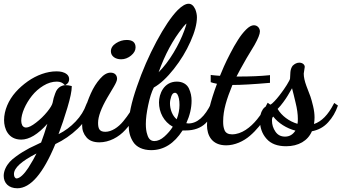

<svg xmlns="http://www.w3.org/2000/svg" viewBox="-38 -736 1838 1033"><path d="M40 215.8C38.1 210.9 37.1 205.6 37.1 200.2C37.1 167.5 77.6 130.9 158.2 89.8C147.9 111.3 135.3 133.8 114.3 167C92.8 200.2 68.4 224.1 50.8 224.1C46.9 224.1 43.5 221.2 40 215.8ZM425.8 -172.9C414.6 -141.1 396 -110.8 369.1 -82.5C342.3 -54.2 311.5 -31.2 276.9 -14.2C293 -57.1 309.1 -104.5 324.7 -156.7C340.3 -209 348.1 -246.6 348.1 -270V-272.9L344.2 -273.9C334 -276.4 324.2 -277.8 314.9 -277.8C295.4 -277.8 279.8 -267.6 271 -256.3C266.6 -251 262.2 -243.2 258.8 -232.9C251 -212.9 249.5 -204.6 245.1 -183.1C242.7 -171.9 232.9 -155.3 215.8 -134.3C198.2 -112.8 178.2 -93.3 155.8 -76.2C133.3 -58.6 115.2 -49.8 102.1 -49.8C93.8 -49.8 86.9 -53.7 82 -61C78.1 -68.8 76.2 -77.1 76.2 -85.9C76.2 -125 99.6 -177.7 133.8 -220.7C150.9 -242.2 171.4 -260.3 195.3 -274.9C219.2 -289.6 243.7 -296.9 268.1 -296.9C285.6 -296.9 299.3 -291 309.1 -279.8L312 -277.8L315.9 -279.8C328.1 -286.6 334 -296.9 334 -310.1C334 -320.3 330.1 -329.1 322.3 -335.9C306.2 -349.1 286.6 -352.1 265.1 -352.1C214.8 -352.1 159.2 -332 111.3 -298.3C87.4 -281.2 65.4 -262.2 46.4 -240.7C7.8 -197.3 -16.1 -142.1 -16.1 -89.8C-16.1 -44.9 5.4 15.1 76.2 15.1C119.1 15.1 166 -13.2 216.8 -69.8C204.6 -29.3 193.4 3.9 183.1 30.8C177.7 33.2 168 37.6 153.8 44.9C139.6 52.2 128.4 57.6 120.1 61C105 69.3 92.8 76.2 83.5 82C74.2 87.4 62 95.7 47.9 106C33.7 116.2 22 126.5 13.7 135.7C-3.4 154.8 -18.1 182.6 -18.1 210C-18.1 248.5 8.3 276.9 55.2 276.9C126 276.9 194.3 197.8 259.8 39.1C304.2 18.1 344.2 -9.3 380.4 -43.9C416 -78.6 440.9 -115.2 454.1 -153.8L455.1 -155.8L429.2 -181.2Z M558.6 -460C558.6 -434.1 582 -417 613.8 -417C632.8 -417 650.9 -423.8 667 -437C683.1 -450.2 691.4 -464.8 691.4 -481C691.4 -507.8 675.3 -521 643.6 -521C623 -521 604 -515.1 585.9 -503.4C567.9 -491.7 558.6 -477.1 558.6 -460ZM685.5 -175.8C671.4 -146.5 652.8 -117.2 625.5 -84C598.1 -50.3 562 -26.9 528.8 -26.9C497.1 -26.9 489.7 -43.5 489.7 -75.2C489.7 -108.4 506.3 -153.8 539.6 -210.9C561.5 -248 573.2 -267.6 574.7 -270C585.9 -289.1 591.8 -302.7 591.8 -312C591.8 -331.1 580.1 -345.2 556.6 -345.2C538.6 -345.2 519.5 -334.5 500.5 -312.5C481 -290.5 464.4 -264.2 450.7 -233.4C437 -202.6 425.8 -171.4 417 -139.6C408.2 -107.9 403.8 -82 403.8 -62C403.8 -36.6 411.6 -15.1 427.2 2.9C442.4 21 465.8 29.8 496.6 29.8C549.3 29.8 600.6 2.4 636.2 -37.1C671.9 -76.2 696.8 -117.2 712.4 -158.2L715.8 -160.2L688.5 -182.1Z M912.6 -94.2C888.7 -113.8 876.5 -148.4 876.5 -180.2C876.5 -191.4 878.9 -203.6 883.3 -216.8C887.7 -230 894.5 -236.8 903.3 -236.8C907.7 -236.8 912.1 -234.4 915.5 -230C923.8 -216.8 927.7 -197.3 927.7 -170.9C927.7 -146.5 922.9 -121.1 912.6 -94.2ZM815.4 -347.2C849.1 -441.9 892.1 -522 945.3 -587.9C947.8 -591.8 952.1 -596.7 958.5 -603C960.4 -606 962.9 -607.9 965.3 -608.9C964.8 -604.5 960.9 -591.8 953.6 -571.8C939.5 -533.2 920.4 -493.2 895.5 -452.1C870.6 -410.6 843.8 -376 815.4 -347.2ZM1098.6 -180.2C1064 -107.9 1022.9 -71.8 975.6 -71.8C973.1 -71.8 966.8 -73.2 964.4 -73.2C983.4 -115.2 992.7 -155.3 992.7 -193.8C992.7 -216.8 988.8 -237.3 978.5 -259.8C968.3 -282.2 944.8 -296.9 913.6 -296.9C843.3 -296.9 817.4 -230 817.4 -185.1C817.4 -132.3 842.8 -81.1 891.6 -54.2C879.9 -35.2 864.7 -17.6 846.7 -1.5C828.1 15.1 810.1 22.9 792.5 22.9C773.4 22.9 760.7 11.2 754.4 -12.2C749 -27.3 746.6 -46.4 746.6 -68.8C746.6 -97.7 751 -131.3 759.3 -170.4C767.6 -209.5 777.3 -241.2 789.6 -265.1C825.2 -285.2 860.8 -318.8 897.5 -365.2C934.1 -411.6 963.9 -460.4 986.8 -512.2C1009.8 -563.5 1021.5 -607.4 1021.5 -643.1C1021.5 -656.7 1018.6 -670.9 1012.7 -686C1003.4 -706.1 991.7 -715.8 976.6 -715.8C960.4 -715.8 940.4 -704.1 917.5 -681.2C882.8 -645.5 845.2 -589.4 804.2 -513.2C763.2 -436.5 728 -356 698.7 -270.5C668.9 -185.1 654.3 -116.2 654.3 -63C654.3 -28.3 661.1 0.5 678.7 27.8C695.8 54.7 730 71.8 775.4 71.8C842.8 71.8 898.9 36.6 944.3 -34.2H962.4C1006.8 -34.2 1042.5 -47.9 1067.9 -72.3C1092.8 -96.7 1108.4 -122.1 1123.5 -157.2V-158.2L1102.5 -187Z M1098.6 -293C1106 -290.5 1112.3 -288.6 1116.7 -288.1C1119.1 -287.6 1127 -285.6 1129.4 -285.2C1093.8 -189.5 1075.7 -115.2 1075.7 -62C1075.7 -9.3 1100.6 45.9 1178.7 45.9C1225.1 45.9 1272 24.4 1306.6 -5.4C1323.7 -20 1340.3 -37.1 1356.4 -56.6C1387.7 -95.7 1406.7 -130.9 1422.4 -166L1423.3 -168L1402.3 -183.1L1399.4 -178.2C1386.2 -151.4 1370.1 -124.5 1345.2 -93.8C1309.6 -50.3 1262.2 -13.2 1210.4 -13.2C1189.5 -13.2 1175.8 -21 1169.9 -36.1C1164.1 -51.3 1162.6 -63 1162.6 -83C1162.6 -143.6 1181.2 -202.1 1212.4 -278.8C1260.3 -278.8 1326.2 -282.7 1410.6 -290H1414.6V-332L1408.7 -331.1C1365.7 -326.7 1310.5 -324.2 1242.7 -324.2H1234.4C1245.1 -345.7 1263.2 -378.4 1288.6 -422.9C1315.9 -467.8 1330.1 -491.7 1331.5 -494.1C1350.6 -528.3 1360.4 -552.7 1360.4 -566.9C1360.4 -583 1348.6 -600.1 1327.6 -600.1C1315.4 -600.1 1301.3 -592.3 1286.1 -577.1C1270.5 -561.5 1255.9 -543 1242.2 -521C1228 -499 1214.4 -475.1 1200.7 -448.2C1172.9 -395 1156.7 -356 1145.5 -328.1C1126 -329.6 1111.3 -330.6 1101.6 -332L1095.7 -333V-293.9Z M1432.1 -108.9C1459 -73.7 1503.9 -45.4 1551.3 -33.2C1537.6 -11.7 1519 -1 1495.6 -1C1473.1 -1 1456.1 -9.8 1443.8 -27.8C1431.6 -45.9 1425.3 -65.4 1425.3 -86.9C1425.3 -93.8 1425.8 -98.6 1427.2 -102.1C1427.7 -104 1429.7 -106.4 1432.1 -108.9ZM1455.6 -149.9C1465.8 -160.2 1476.1 -172.4 1486.3 -186.5C1496.6 -200.7 1504.4 -211.9 1509.8 -221.2C1515.1 -230.5 1522.9 -243.7 1533.2 -261.2C1534.2 -256.3 1537.1 -244.6 1542 -226.6C1546.9 -208.5 1550.3 -194.3 1552.2 -184.1C1560.5 -150.9 1564.5 -121.6 1564.5 -96.2C1564.5 -84.5 1564 -75.7 1562.5 -69.8C1517.6 -83 1477.5 -112.8 1455.6 -149.9ZM1757.3 -176.8C1727.5 -118.2 1691.9 -82 1651.4 -68.8C1653.3 -81.1 1654.3 -92.8 1654.3 -104C1654.3 -122.1 1651.9 -142.6 1646.5 -165C1641.1 -187 1636.7 -204.1 1632.3 -216.3C1627.9 -228.5 1620.6 -247.6 1610.4 -273.9C1601.1 -299.3 1596.2 -321.3 1596.2 -339.8C1596.2 -346.2 1601.6 -369.6 1601.6 -376C1601.6 -389.2 1588.4 -398.9 1572.3 -398.9C1559.6 -398.9 1547.4 -393.1 1536.1 -381.8C1529.3 -372.1 1525.4 -360.8 1524.4 -348.1C1523.9 -340.3 1522.9 -320.8 1522.5 -313C1522 -308.6 1516.1 -296.9 1504.9 -278.8C1493.2 -260.7 1484.4 -247.6 1478.5 -240.2C1459.5 -213.9 1442.4 -193.8 1427.2 -180.2C1423.8 -176.8 1418 -173.3 1410.2 -169.9C1404.8 -168.5 1401.9 -167 1400.4 -166C1391.1 -163.6 1383.3 -157.7 1376.5 -148.4C1363.8 -129.4 1360.4 -108.9 1360.4 -88.9C1360.4 -49.3 1372.1 -16.1 1396 10.7C1419.4 37.6 1454.6 50.8 1501.5 50.8C1567.9 50.8 1618.2 21.5 1640.1 -29.8C1675.8 -36.6 1704.6 -52.7 1727.5 -78.1C1750.5 -103 1767.6 -132.3 1779.3 -166L1780.3 -168L1760.3 -182.1Z"/></svg>

Font: Dancing Script
Style: Regular
Weight: 800
Designer: Pablo Impallari
Foundry: Pablo Impallari
Version: Version 2.001